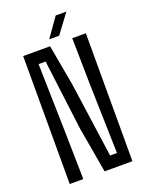

<svg xmlns="http://www.w3.org/2000/svg" viewBox="-174 -1043 860 1128"><g transform="rotate(-20 256.0 -479.5)"><path d="M59.9 0V-800H228.2L273.9 -546.6L340.1 -76.4H382.9L371.6 -512.6L366.7 -800H451.8V0H277.8L228.1 -285.1L172.8 -724.6H128.8L138.9 -299.8L144.8 0ZM237.2 -840 321 -958.7H387.7L299.6 -840Z"/></g></svg>

Font: Big Shoulders Text SC Thin
Style: Regular
Weight: 100
Designer: Patric King
Foundry: XO Type Co
Version: Version 2.002